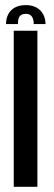

<svg xmlns="http://www.w3.org/2000/svg" viewBox="-20 -714 207 734"><path d="M32.5 0H123V-596.5H32.5ZM79 -694.5Q53.5 -694.5 36.5 -685Q19.5 -675.5 11.2 -659Q3 -642.5 3 -622H48.5Q48.5 -635 51.2 -643.5Q54 -652 60.5 -656.5Q67 -661 79 -661Q89 -661 95.5 -656.8Q102 -652.5 105.5 -643.8Q109 -635 109 -622H154Q154 -642.5 145.2 -659Q136.5 -675.5 119.8 -685Q103 -694.5 79 -694.5Z"/></svg>

Font: Anybody Condensed
Style: Regular
Weight: 400
Width: 3
Designer: Tyler Finck
Foundry: Etcetera Type Company
Version: Version 1.113;gftools[0.9.25]